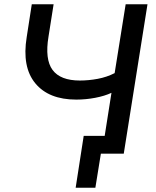

<svg xmlns="http://www.w3.org/2000/svg" viewBox="-20 -725 737 906"><path d="M430 161H337L375 -84H474L506 -287Q474 -272 429.5 -263.5Q385 -255 340 -255Q210 -255 146.5 -332Q83 -409 106 -550L130 -705H233L209 -553Q191 -445 228 -395Q265 -345 357 -345Q398 -345 441 -353Q484 -361 521 -380L573 -705H676L564 0H456Z"/></svg>

Font: Nunito Sans SemiBold
Style: Italic
Weight: 600
Italic angle: -9°
Designer: Vernon Adams
Foundry: Vernon Adams
Version: Version 3.006; ttfautohint (v1.8.3)